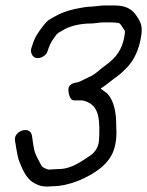

<svg xmlns="http://www.w3.org/2000/svg" viewBox="-20 -684 538 702"><path d="M404 -601C418 -601 420 -597 428 -584C437 -570 438 -574 436 -559C427 -493 395 -465 351 -434L350 -433C334 -419 319 -407 301 -400C287 -394 275 -386 264 -383C260 -382 230 -381 230 -356C230 -352 232 -317 251 -317H272C277 -317 282 -317 285 -316C337 -303 345 -261 343 -192L342 -172C341 -147 327 -127 311 -116C278 -94 241 -66 195 -66C189 -66 184 -65 176 -65C170 -65 165 -64 158 -64C154 -64 154 -65 151 -66C140 -70 134 -73 130 -81C123 -96 116 -106 110 -121C103 -137 100 -167 97 -187C92 -227 27 -206 35 -168C37 -160 37 -156 39 -144L44 -117C46 -106 49 -97 52 -90C61 -68 75 -34 98 -19C110 -11 127 -2 149 -2C155 -2 161 -2 170 -3C205 -3 238 -12 266 -23C311 -42 368 -72 392 -125C406 -158 407 -193 405 -223C405 -272 398 -318 368 -346H367L351 -358C350 -359 350 -359 348 -360C371 -375 386 -389 410 -406C421 -414 431 -424 439 -432C470 -461 490 -505 497 -558C501 -590 494 -603 482 -622C465 -649 443 -664 399 -664H363C346 -664 334 -661 317 -660C307 -660 295 -659 285 -657C247 -651 210 -641 181 -624L165 -615C155 -610 148 -602 139 -591C123 -570 108 -551 99 -521L95 -509C92 -501 93 -493 96 -486C108 -459 147 -474 154 -497L158 -509C166 -530 172 -538 186 -557C193 -565 196 -565 209 -573C232 -588 272 -598 310 -598C327 -598 343 -602 355 -602H391C397 -602 399 -601 404 -601Z"/></svg>

Font: PolanStronk
Style: BdIta
Weight: 700
Version: Version 1.0